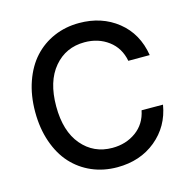

<svg xmlns="http://www.w3.org/2000/svg" viewBox="-109 -844 952 961"><g transform="rotate(-15 367.5 -363.5)"><path d="M684.1 -490.7H573.2Q560.1 -559.6 508.1 -598.4Q456.1 -637.2 384.8 -637.2Q287.6 -637.2 226.6 -564.9Q165.5 -492.7 165.5 -363.8Q165.5 -234.4 226.6 -162.4Q287.6 -90.3 384.3 -90.3Q455.1 -90.3 507.3 -128.2Q559.6 -166 573.2 -234.4L684.1 -233.9Q666 -125 584 -57.6Q502 9.8 383.3 9.8Q312.5 9.8 252.4 -16.1Q192.4 -42 148.9 -89.6Q105.5 -137.2 81.1 -207.8Q56.6 -278.3 56.6 -363.8Q56.6 -449.2 81.3 -519.8Q106 -590.3 149.4 -637.9Q192.9 -685.5 252.9 -711.4Q313 -737.3 383.3 -737.3Q500.5 -737.3 583 -671.4Q665.5 -605.5 684.1 -490.7Z"/></g></svg>

Font: Karasuma Gothic
Style: Regular
Weight: 500
Designer: Rasmus Andersson / Ryoko Nishizuka
Foundry: Genbu
Version: Version 1.00